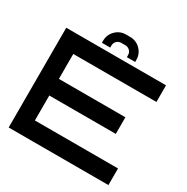

<svg xmlns="http://www.w3.org/2000/svg" viewBox="-189 -1011 1140 1172"><g transform="rotate(30 381.0 -425.0)"><path d="M732.4 -703.1V-585.9H146.5V-410.2H615.2V-293H146.5V-117.2H732.4V0H29.3V-703.1ZM366.2 -849.6H395.5Q438 -849.6 468 -819.6Q498 -789.6 498 -747.1V-732.4H439.5V-747.1Q439.5 -765.6 426.5 -778.3Q413.6 -791 395.5 -791H366.2Q348.1 -791 335.2 -778.3Q322.3 -765.6 322.3 -747.1V-732.4H263.7V-747.1Q263.7 -789.6 293.7 -819.6Q323.7 -849.6 366.2 -849.6Z"/></g></svg>

Font: Gerhaus
Style: Regular
Weight: 400
Designer: GGBotNet
Foundry: GGBotNet
Version: 1.01